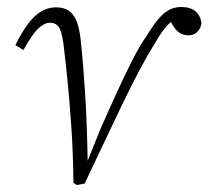

<svg xmlns="http://www.w3.org/2000/svg" viewBox="-20 -520 596 549"><path d="M200 9 190 3Q189 -84 184 -157Q179 -230 173 -290Q167 -350 161 -398Q156 -432 147.5 -443.5Q139 -455 123 -455Q107 -455 89.5 -438.5Q72 -422 47 -377L24 -391Q52 -448 79.5 -473.5Q107 -499 140 -499Q161 -499 175 -490.5Q189 -482 197.5 -463Q206 -444 210 -412Q217 -351 223 -259Q229 -167 231 -44H224L268 -153Q294 -212 317 -262Q340 -312 360 -351Q380 -390 397 -414Q414 -442 429 -461Q444 -480 460.5 -490Q477 -500 498 -500Q524 -500 538.5 -488Q553 -476 556 -455Q555 -440 545 -429.5Q535 -419 519 -419Q504 -419 493 -426.5Q482 -434 474 -448L457 -477L491 -474Q477 -466 460.5 -449.5Q444 -433 424 -398Q402 -363 379 -319.5Q356 -276 331.5 -225.5Q307 -175 280 -117.5Q253 -60 222 5Z"/></svg>

Font: Source Serif 4 Light
Style: Italic
Weight: 300
Italic angle: -12°
Designer: Frank Grießhammer
Foundry: Adobe Systems Incorporated
Version: Version 4.004;hotconv 1.0.116;makeotfexe 2.5.65601